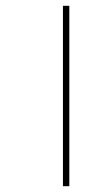

<svg xmlns="http://www.w3.org/2000/svg" viewBox="-20 -642 370 662"><path d="M197 0V-622H219V0Z"/></svg>

Font: Noto Sans Bengali SemiCondensed Thin
Style: Regular
Weight: 100
Width: 4
Designer: Joana Ranito - Universal Thirst; Jelle Bosma - Monotype Design Team
Foundry: Universal Thirst ehf.
Version: Version 3.000; ttfautohint (v1.8.4.7-5d5b)